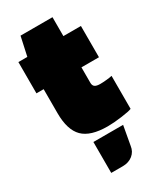

<svg xmlns="http://www.w3.org/2000/svg" viewBox="-208 -674 809 968"><g transform="rotate(-30 196.5 -190.0)"><path d="M54 -312H12V-494H64L88 -604H274V-494H376V-312H274V-222Q274 -206 283.5 -199Q293 -192 315 -192Q329 -192 350.5 -194Q372 -196 384 -199V-7Q371 -1 324 5.5Q277 12 241 12Q141 12 97.5 -31.5Q54 -75 54 -172ZM311 44 291 155Q287 186 263.5 205Q240 224 205 224H138V44Z"/></g></svg>

Font: Blinker Black
Style: Regular
Weight: 900
Designer: Juergen Huber
Foundry: supertype
Version: Version 1.017;hotconv 1.0.117;makeotfexe 2.5.65602